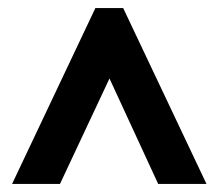

<svg xmlns="http://www.w3.org/2000/svg" viewBox="-20 -734 542 477"><path d="M10 -277H129L252 -539L373 -277H493L286 -714H217Z"/></svg>

Font: Noto Sans Hebrew ExtraCondensed
Style: Bold
Weight: 700
Width: 2
Designer: Monotype Design Team
Foundry: Monotype Imaging Inc.
Version: Version 2.004